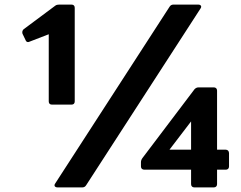

<svg xmlns="http://www.w3.org/2000/svg" viewBox="-20 -778 1049 835"><path d="M230 37H338C345 37 351 34 355 27L852 -741C854 -744 855 -746 855 -749C855 -754 850 -758 843 -758H734C727 -758 721 -755 717 -748L220 20C218 23 217 25 217 28C217 33 222 37 230 37ZM78 -631 91 -604C93 -598 97 -595 102 -595C104 -595 107 -596 109 -597L192 -629V-337C192 -328 197 -323 206 -323H291C300 -323 305 -328 305 -337V-744C305 -753 300 -758 291 -758H237C231 -758 225 -757 220 -753L83 -651C79 -647 77 -643 77 -638C77 -636 77 -633 78 -631ZM593 -72V-54C593 -45 599 -40 608 -40H811V23C811 32 817 37 825 37H910C918 37 924 32 924 23V-40H962C970 -40 976 -45 976 -54V-112C976 -121 970 -127 962 -127H924V-384C924 -393 918 -398 910 -398H844C836 -398 831 -395 826 -390L599 -90C595 -84 593 -79 593 -72ZM717 -127 811 -250V-127Z"/></svg>

Font: LINE Seed JP App_OTF Bold
Style: Regular
Weight: 700
Designer: LINE & Fontrix & Fontworks
Version: Version 1.009